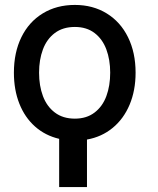

<svg xmlns="http://www.w3.org/2000/svg" viewBox="-20 -557 637 775"><path d="M424.8 -263.7Q424.8 -315.9 409.2 -357.7Q393.6 -399.4 361.6 -423.8Q329.6 -448.2 282.2 -448.2Q233.9 -448.2 201.4 -423.8Q168.9 -399.4 153.3 -357.7Q137.7 -315.9 137.7 -263.7Q137.7 -210.9 153.3 -169.2Q168.9 -127.4 201.4 -102.8Q233.9 -78.1 282.2 -78.1Q329.6 -78.1 361.8 -102.8Q394 -127.4 409.4 -169.2Q424.8 -210.9 424.8 -263.7ZM282.2 -537.1Q355 -537.1 410.6 -502.9Q466.3 -468.8 496.8 -406.7Q527.3 -344.7 527.3 -263.7Q527.3 -191.9 503.2 -134.5Q479 -77.1 434.8 -40.8Q390.6 -4.4 331.1 6.3V198.2H218.8V3.4Q162.6 -9.8 121.3 -46.4Q80.1 -83 58.1 -138.7Q36.1 -194.3 36.1 -263.7Q36.1 -345.2 66.4 -407Q96.7 -468.8 152.6 -502.9Q208.5 -537.1 282.2 -537.1Z"/></svg>

Font: Pretendard Std Medium
Style: Regular
Weight: 500
Designer: Base glyphs from Inter by Rasmus Andersson; Hangeul glyphs from Noto Sans CJK(Source Han Sans) by Jang Soo-young and Kan
Foundry: Kil Hyung-jin
Version: Version 1.309